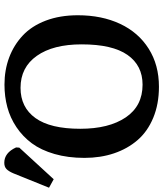

<svg xmlns="http://www.w3.org/2000/svg" viewBox="-42 -803 769 905"><g transform="rotate(-90 342.5 -350.5)"><path d="M-49.8 -481.9 -89.8 -503.9 -22 -671.9Q-12.7 -693.8 -2 -704.3Q8.8 -714.8 27.8 -714.8Q74.7 -714.8 100.1 -659.2L99.1 -644ZM386.2 14.2Q304.7 14.2 240.2 -12.5Q175.8 -39.1 134.8 -86.4Q93.8 -133.8 72.3 -197.5Q50.8 -261.2 50.8 -336.9Q50.8 -414.6 69.1 -478Q87.4 -541.5 119.4 -584.7Q151.4 -627.9 195.6 -657.5Q239.7 -687 289.8 -700.4Q339.8 -713.9 396 -713.9Q464.8 -713.9 523.7 -691.9Q582.5 -669.9 627.4 -627.9Q672.4 -585.9 697.8 -519.3Q723.1 -452.6 723.1 -368.2Q723.1 -255.4 682.6 -168.9Q642.1 -82.5 565.4 -34.2Q488.8 14.2 386.2 14.2ZM396 -63Q486.3 -63 536.1 -134Q585.9 -205.1 585.9 -350.1Q585.9 -484.9 531.7 -561.5Q477.5 -638.2 380.9 -638.2Q289.1 -638.2 238.5 -567.9Q188 -497.6 188 -356.9Q188 -221.7 241.7 -142.3Q295.4 -63 396 -63Z"/></g></svg>

Font: Literata Book SemiBold
Style: Regular
Weight: 600
Designer: Latin by Veronika Burian and Jose Scaglione. Greek by Irene Vlachou. Cyrillic by Vera Evstafieva
Foundry: TypeTogether
Version: Version 2.003;PS 002.003;hotconv 1.0.88;makeotf.lib2.5.64775